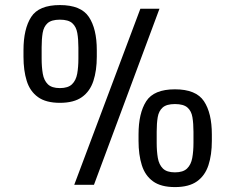

<svg xmlns="http://www.w3.org/2000/svg" viewBox="-20 -741 944 770"><path d="M220.2 -328.6Q164.1 -328.6 132.1 -351.8Q100.1 -375 87.2 -416.5Q74.2 -458 74.2 -513.7V-539.6Q74.2 -625 105 -672.9Q135.7 -720.7 220.2 -720.7Q304.7 -720.7 336.4 -673.1Q368.2 -625.5 368.2 -540V-513.7Q368.2 -458 354.5 -416.3Q340.8 -374.5 308.6 -351.6Q276.4 -328.6 220.2 -328.6ZM220.2 -387.7Q252.9 -387.7 268.8 -403.1Q284.7 -418.5 289.6 -445.3Q294.4 -472.2 294.4 -505.9V-550.3Q294.4 -583.5 290 -608.6Q285.6 -633.8 270 -647.9Q254.4 -662.1 220.2 -662.1Q186.5 -662.1 170.9 -648.2Q155.3 -634.3 151.1 -609.1Q147 -584 147 -551.3V-505.9Q147 -472.2 151.6 -445.3Q156.2 -418.5 171.9 -403.1Q187.5 -387.7 220.2 -387.7ZM277.8 0 543 -706.1H619.6L356.9 0ZM681.6 9.3Q625.5 9.3 593.8 -13.7Q562 -36.6 548.8 -78.4Q535.6 -120.1 535.6 -175.8V-201.7Q535.6 -287.1 566.4 -335Q597.2 -382.8 681.6 -382.8Q766.1 -382.8 797.9 -335.2Q829.6 -287.6 829.6 -202.1V-175.8Q829.6 -120.1 815.9 -78.4Q802.2 -36.6 770 -13.7Q737.8 9.3 681.6 9.3ZM681.6 -49.8Q714.4 -49.8 730.2 -65.2Q746.1 -80.6 751 -107.4Q755.9 -134.3 755.9 -168V-212.4Q755.9 -245.6 751.7 -270.8Q747.6 -295.9 731.7 -309.8Q715.8 -323.7 681.6 -323.7Q647.9 -323.7 632.3 -309.8Q616.7 -295.9 612.5 -271Q608.4 -246.1 608.4 -213.4V-168Q608.4 -134.3 613 -107.4Q617.7 -80.6 633.3 -65.2Q648.9 -49.8 681.6 -49.8Z"/></svg>

Font: Monda Medium
Style: Regular
Weight: 500
Designer: Vernon Adams
Foundry: Vernon Adams
Version: Version 2.200